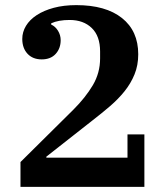

<svg xmlns="http://www.w3.org/2000/svg" viewBox="-20 -730 640 750"><path d="M60 -97 267 -302Q314 -349 342.5 -397Q371 -445 371 -502V-529Q371 -589 338.5 -620.5Q306 -652 252 -652Q208 -652 180 -639V-634Q196 -627 206.5 -610Q217 -593 217 -573Q217 -541 197.5 -519.5Q178 -498 143 -498Q108 -498 87.5 -520Q67 -542 67 -578Q67 -605 81.5 -629Q96 -653 123.5 -671Q151 -689 190 -699.5Q229 -710 278 -710Q393 -710 456.5 -659.5Q520 -609 520 -518Q520 -475 505.5 -439.5Q491 -404 466.5 -373.5Q442 -343 410 -315.5Q378 -288 343 -261L161 -118V-114H478V-205H544V0H60Z"/></svg>

Font: IBM Plex Serif SmBld
Style: Regular
Weight: 600
Designer: Mike Abbink, Paul van der Laan, Pieter van Rosmalen
Foundry: Bold Monday
Version: Version 3.001